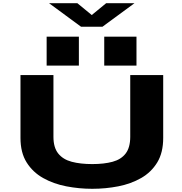

<svg xmlns="http://www.w3.org/2000/svg" viewBox="-20 -1169 1140 1200"><path d="M556.5 11Q474 11 394.2 -4.5Q314.5 -20 249.8 -56.2Q185 -92.5 146.5 -153.8Q108 -215 108 -307V-700H314V-314Q314 -247 343.8 -209.8Q373.5 -172.5 428 -158Q482.5 -143.5 556.5 -143.5Q630.5 -143.5 683.8 -158Q737 -172.5 765.5 -209.8Q794 -247 794 -314V-700H1000V-307Q1000 -215 962.8 -153.8Q925.5 -92.5 862 -56.2Q798.5 -20 719.5 -4.5Q640.5 11 556.5 11ZM271.5 -940H473V-759H271.5ZM631.5 -940H833V-759H631.5ZM286.5 -1149H463.5L553.5 -1075L643.5 -1149H820.5L620.5 -1002H486.5Z"/></svg>

Font: Trispace Expanded ExtraBold
Style: Regular
Weight: 800
Width: 7
Designer: Tyler Finck
Foundry: Etcetera Type Company
Version: Version 1.210; ttfautohint (v1.8.3)